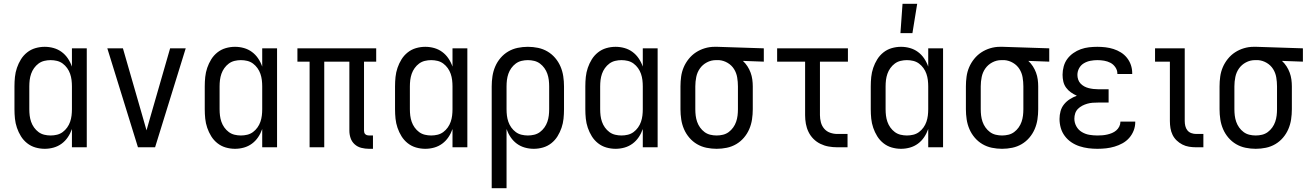

<svg xmlns="http://www.w3.org/2000/svg" viewBox="-20 -774 6873 1009"><path d="M215 8Q190 8 166 1Q142 -6 122.5 -21.5Q103 -37 90 -58Q77 -79 69 -102.5Q61 -126 58.5 -150.5Q56 -175 56 -200V-320Q56 -345 58.5 -369.5Q61 -394 69 -417.5Q77 -441 90 -462Q103 -483 122.5 -498.5Q142 -514 166 -521Q190 -528 215 -528Q239 -528 262 -521.5Q285 -515 304 -501Q323 -487 336.5 -467Q350 -447 358 -424V-520H436V0H358V-96Q350 -73 336.5 -53Q323 -33 304 -19Q285 -5 262 1.5Q239 8 215 8ZM246 -62Q263 -62 279.5 -66Q296 -70 309.5 -80Q323 -90 333 -104Q343 -118 348.5 -134Q354 -150 356 -166.5Q358 -183 358 -200V-320Q358 -337 356 -353.5Q354 -370 348.5 -386Q343 -402 333 -416Q323 -430 309.5 -440Q296 -450 279.5 -454Q263 -458 246 -458Q229 -458 212.5 -454Q196 -450 182.5 -440Q169 -430 159 -416Q149 -402 143.5 -386Q138 -370 136 -353.5Q134 -337 134 -320V-200Q134 -183 136 -166.5Q138 -150 143.5 -134Q149 -118 159 -104Q169 -90 182.5 -80Q196 -70 212.5 -66Q229 -62 246 -62Z M705 0 544 -520H626L726 -173Q732 -152 738 -131Q744 -110 750 -89Q756 -110 762 -131Q768 -152 774 -173L874 -520H956L795 0Z M1215 8Q1190 8 1166 1Q1142 -6 1122.5 -21.5Q1103 -37 1090 -58Q1077 -79 1069 -102.5Q1061 -126 1058.5 -150.5Q1056 -175 1056 -200V-320Q1056 -345 1058.5 -369.5Q1061 -394 1069 -417.5Q1077 -441 1090 -462Q1103 -483 1122.5 -498.5Q1142 -514 1166 -521Q1190 -528 1215 -528Q1239 -528 1262 -521.5Q1285 -515 1304 -501Q1323 -487 1336.5 -467Q1350 -447 1358 -424V-520H1436V0H1358V-96Q1350 -73 1336.5 -53Q1323 -33 1304 -19Q1285 -5 1262 1.5Q1239 8 1215 8ZM1246 -62Q1263 -62 1279.5 -66Q1296 -70 1309.5 -80Q1323 -90 1333 -104Q1343 -118 1348.5 -134Q1354 -150 1356 -166.5Q1358 -183 1358 -200V-320Q1358 -337 1356 -353.5Q1354 -370 1348.5 -386Q1343 -402 1333 -416Q1323 -430 1309.5 -440Q1296 -450 1279.5 -454Q1263 -458 1246 -458Q1229 -458 1212.5 -454Q1196 -450 1182.5 -440Q1169 -430 1159 -416Q1149 -402 1143.5 -386Q1138 -370 1136 -353.5Q1134 -337 1134 -320V-200Q1134 -183 1136 -166.5Q1138 -150 1143.5 -134Q1149 -118 1159 -104Q1169 -90 1182.5 -80Q1196 -70 1212.5 -66Q1229 -62 1246 -62Z M1940 8H1919Q1899 8 1879 3Q1859 -2 1844 -15.5Q1829 -29 1822.5 -48Q1816 -67 1816 -87V-450H1684V0H1607V-450H1543V-520H1957V-450H1893V-87Q1893 -82 1894.5 -77Q1896 -72 1900 -68.5Q1904 -65 1909 -63.5Q1914 -62 1919 -62H1940Z M2215 8Q2190 8 2166 1Q2142 -6 2122.5 -21.5Q2103 -37 2090 -58Q2077 -79 2069 -102.5Q2061 -126 2058.5 -150.5Q2056 -175 2056 -200V-320Q2056 -345 2058.5 -369.5Q2061 -394 2069 -417.5Q2077 -441 2090 -462Q2103 -483 2122.5 -498.5Q2142 -514 2166 -521Q2190 -528 2215 -528Q2239 -528 2262 -521.5Q2285 -515 2304 -501Q2323 -487 2336.5 -467Q2350 -447 2358 -424V-520H2436V0H2358V-96Q2350 -73 2336.5 -53Q2323 -33 2304 -19Q2285 -5 2262 1.5Q2239 8 2215 8ZM2246 -62Q2263 -62 2279.5 -66Q2296 -70 2309.5 -80Q2323 -90 2333 -104Q2343 -118 2348.5 -134Q2354 -150 2356 -166.5Q2358 -183 2358 -200V-320Q2358 -337 2356 -353.5Q2354 -370 2348.5 -386Q2343 -402 2333 -416Q2323 -430 2309.5 -440Q2296 -450 2279.5 -454Q2263 -458 2246 -458Q2229 -458 2212.5 -454Q2196 -450 2182.5 -440Q2169 -430 2159 -416Q2149 -402 2143.5 -386Q2138 -370 2136 -353.5Q2134 -337 2134 -320V-200Q2134 -183 2136 -166.5Q2138 -150 2143.5 -134Q2149 -118 2159 -104Q2169 -90 2182.5 -80Q2196 -70 2212.5 -66Q2229 -62 2246 -62Z M2564 215V-320Q2564 -347 2568 -373.5Q2572 -400 2582.5 -424.5Q2593 -449 2610.5 -469.5Q2628 -490 2651 -503.5Q2674 -517 2700.5 -522.5Q2727 -528 2754 -528Q2781 -528 2807.5 -522.5Q2834 -517 2857 -503.5Q2880 -490 2897.5 -469.5Q2915 -449 2925.5 -424.5Q2936 -400 2940 -373.5Q2944 -347 2944 -320V-200Q2944 -175 2941.5 -150.5Q2939 -126 2931 -102.5Q2923 -79 2910 -58Q2897 -37 2877.5 -21.5Q2858 -6 2834 1Q2810 8 2785 8Q2761 8 2738 1.5Q2715 -5 2696 -19Q2677 -33 2663.5 -53Q2650 -73 2642 -96V215ZM2754 -62Q2771 -62 2787.5 -66Q2804 -70 2817.5 -80Q2831 -90 2841 -104Q2851 -118 2856.5 -134Q2862 -150 2864 -166.5Q2866 -183 2866 -200V-320Q2866 -337 2864 -353.5Q2862 -370 2856.5 -386Q2851 -402 2841 -416Q2831 -430 2817.5 -440Q2804 -450 2787.5 -454Q2771 -458 2754 -458Q2737 -458 2720.5 -454Q2704 -450 2690.5 -440Q2677 -430 2667 -416Q2657 -402 2651.5 -386Q2646 -370 2644 -353.5Q2642 -337 2642 -320V-200Q2642 -183 2644 -166.5Q2646 -150 2651.5 -134Q2657 -118 2667 -104Q2677 -90 2690.5 -80Q2704 -70 2720.5 -66Q2737 -62 2754 -62Z M3215 8Q3190 8 3166 1Q3142 -6 3122.5 -21.5Q3103 -37 3090 -58Q3077 -79 3069 -102.5Q3061 -126 3058.5 -150.5Q3056 -175 3056 -200V-320Q3056 -345 3058.5 -369.5Q3061 -394 3069 -417.5Q3077 -441 3090 -462Q3103 -483 3122.5 -498.5Q3142 -514 3166 -521Q3190 -528 3215 -528Q3239 -528 3262 -521.5Q3285 -515 3304 -501Q3323 -487 3336.5 -467Q3350 -447 3358 -424V-520H3436V0H3358V-96Q3350 -73 3336.5 -53Q3323 -33 3304 -19Q3285 -5 3262 1.5Q3239 8 3215 8ZM3246 -62Q3263 -62 3279.5 -66Q3296 -70 3309.5 -80Q3323 -90 3333 -104Q3343 -118 3348.5 -134Q3354 -150 3356 -166.5Q3358 -183 3358 -200V-320Q3358 -337 3356 -353.5Q3354 -370 3348.5 -386Q3343 -402 3333 -416Q3323 -430 3309.5 -440Q3296 -450 3279.5 -454Q3263 -458 3246 -458Q3229 -458 3212.5 -454Q3196 -450 3182.5 -440Q3169 -430 3159 -416Q3149 -402 3143.5 -386Q3138 -370 3136 -353.5Q3134 -337 3134 -320V-200Q3134 -183 3136 -166.5Q3138 -150 3143.5 -134Q3149 -118 3159 -104Q3169 -90 3182.5 -80Q3196 -70 3212.5 -66Q3229 -62 3246 -62Z M3746 8Q3719 8 3692.5 2.5Q3666 -3 3643 -16.5Q3620 -30 3602.5 -50.5Q3585 -71 3574.5 -95.5Q3564 -120 3560 -146.5Q3556 -173 3556 -200V-320Q3556 -346 3559.5 -371.5Q3563 -397 3573 -420.5Q3583 -444 3599.5 -464.5Q3616 -485 3637.5 -499Q3659 -513 3684 -520.5Q3709 -528 3735 -528H3750L3994 -520V-450L3884 -454Q3898 -441 3908 -425.5Q3918 -410 3924.5 -392.5Q3931 -375 3933.5 -356.5Q3936 -338 3936 -320V-200Q3936 -173 3932 -146.5Q3928 -120 3917.5 -95.5Q3907 -71 3889.5 -50.5Q3872 -30 3849 -16.5Q3826 -3 3799.5 2.5Q3773 8 3746 8ZM3746 -62Q3763 -62 3779.5 -66Q3796 -70 3809.5 -80Q3823 -90 3833 -104Q3843 -118 3848.5 -134Q3854 -150 3856 -166.5Q3858 -183 3858 -200V-320Q3858 -344 3854 -367.5Q3850 -391 3837.5 -411Q3825 -431 3804 -443.5Q3783 -456 3759 -458H3742Q3717 -458 3694.5 -446Q3672 -434 3658 -414Q3644 -394 3639 -369.5Q3634 -345 3634 -320V-200Q3634 -183 3636 -166.5Q3638 -150 3643.5 -134Q3649 -118 3659 -104Q3669 -90 3682.5 -80Q3696 -70 3712.5 -66Q3729 -62 3746 -62Z M4434 0H4380Q4357 0 4334.5 -4Q4312 -8 4291.5 -18Q4271 -28 4255 -44Q4239 -60 4229 -80.5Q4219 -101 4215 -123.5Q4211 -146 4211 -169V-450H4064V-520H4436V-450H4289V-169Q4289 -150 4294 -131Q4299 -112 4311.5 -97.5Q4324 -83 4342.5 -76.5Q4361 -70 4380 -70H4434Z M4715 8Q4690 8 4666 1Q4642 -6 4622.5 -21.5Q4603 -37 4590 -58Q4577 -79 4569 -102.5Q4561 -126 4558.5 -150.5Q4556 -175 4556 -200V-320Q4556 -345 4558.5 -369.5Q4561 -394 4569 -417.5Q4577 -441 4590 -462Q4603 -483 4622.5 -498.5Q4642 -514 4666 -521Q4690 -528 4715 -528Q4739 -528 4762 -521.5Q4785 -515 4804 -501Q4823 -487 4836.5 -467Q4850 -447 4858 -424V-520H4936V0H4858V-96Q4850 -73 4836.5 -53Q4823 -33 4804 -19Q4785 -5 4762 1.5Q4739 8 4715 8ZM4746 -62Q4763 -62 4779.5 -66Q4796 -70 4809.5 -80Q4823 -90 4833 -104Q4843 -118 4848.5 -134Q4854 -150 4856 -166.5Q4858 -183 4858 -200V-320Q4858 -337 4856 -353.5Q4854 -370 4848.5 -386Q4843 -402 4833 -416Q4823 -430 4809.5 -440Q4796 -450 4779.5 -454Q4763 -458 4746 -458Q4729 -458 4712.5 -454Q4696 -450 4682.5 -440Q4669 -430 4659 -416Q4649 -402 4643.5 -386Q4638 -370 4636 -353.5Q4634 -337 4634 -320V-200Q4634 -183 4636 -166.5Q4638 -150 4643.5 -134Q4649 -118 4659 -104Q4669 -90 4682.5 -80Q4696 -70 4712.5 -66Q4729 -62 4746 -62ZM4712 -600 4723 -754H4800L4775 -600Z M5246 8Q5219 8 5192.5 2.5Q5166 -3 5143 -16.5Q5120 -30 5102.5 -50.5Q5085 -71 5074.5 -95.5Q5064 -120 5060 -146.5Q5056 -173 5056 -200V-320Q5056 -346 5059.5 -371.5Q5063 -397 5073 -420.5Q5083 -444 5099.5 -464.5Q5116 -485 5137.5 -499Q5159 -513 5184 -520.5Q5209 -528 5235 -528H5250L5494 -520V-450L5384 -454Q5398 -441 5408 -425.5Q5418 -410 5424.5 -392.5Q5431 -375 5433.5 -356.5Q5436 -338 5436 -320V-200Q5436 -173 5432 -146.5Q5428 -120 5417.5 -95.5Q5407 -71 5389.5 -50.5Q5372 -30 5349 -16.5Q5326 -3 5299.5 2.5Q5273 8 5246 8ZM5246 -62Q5263 -62 5279.5 -66Q5296 -70 5309.5 -80Q5323 -90 5333 -104Q5343 -118 5348.5 -134Q5354 -150 5356 -166.5Q5358 -183 5358 -200V-320Q5358 -344 5354 -367.5Q5350 -391 5337.5 -411Q5325 -431 5304 -443.5Q5283 -456 5259 -458H5242Q5217 -458 5194.5 -446Q5172 -434 5158 -414Q5144 -394 5139 -369.5Q5134 -345 5134 -320V-200Q5134 -183 5136 -166.5Q5138 -150 5143.5 -134Q5149 -118 5159 -104Q5169 -90 5182.5 -80Q5196 -70 5212.5 -66Q5229 -62 5246 -62Z M5747 8Q5723 8 5699.5 5Q5676 2 5653 -5.5Q5630 -13 5610 -26.5Q5590 -40 5575.5 -59.5Q5561 -79 5554.5 -102Q5548 -125 5548 -149Q5548 -170 5553.5 -190Q5559 -210 5572 -226Q5585 -242 5602.5 -253Q5620 -264 5639 -271Q5623 -278 5608 -288.5Q5593 -299 5582.5 -313.5Q5572 -328 5568 -345.5Q5564 -363 5564 -381Q5564 -403 5570 -425Q5576 -447 5589 -464.5Q5602 -482 5620.5 -495Q5639 -508 5660 -515.5Q5681 -523 5703 -525.5Q5725 -528 5747 -528Q5768 -528 5789.5 -525.5Q5811 -523 5831.5 -516.5Q5852 -510 5870.5 -498.5Q5889 -487 5902.5 -470Q5916 -453 5923 -432.5Q5930 -412 5930 -390V-385H5852V-388Q5852 -405 5841.5 -420.5Q5831 -436 5815.5 -444Q5800 -452 5782.5 -455Q5765 -458 5747 -458Q5729 -458 5710.5 -454.5Q5692 -451 5676 -441.5Q5660 -432 5651 -415.5Q5642 -399 5642 -380Q5642 -368 5646 -356Q5650 -344 5658.5 -335Q5667 -326 5678 -320Q5689 -314 5701 -311Q5713 -308 5725.5 -306.5Q5738 -305 5750 -305H5806V-235H5750Q5736 -235 5722 -234Q5708 -233 5694 -229Q5680 -225 5667.5 -218.5Q5655 -212 5645 -202Q5635 -192 5630.5 -178.5Q5626 -165 5626 -150Q5626 -129 5636.5 -110Q5647 -91 5665.5 -80Q5684 -69 5705 -65.5Q5726 -62 5747 -62Q5760 -62 5773 -63Q5786 -64 5799 -67Q5812 -70 5824 -75Q5836 -80 5846 -88.5Q5856 -97 5862 -109Q5868 -121 5868 -134V-135H5946V-132Q5946 -109 5937.5 -87.5Q5929 -66 5914 -49Q5899 -32 5879 -21Q5859 -10 5837 -3.5Q5815 3 5792.5 5.5Q5770 8 5747 8Z M6304 0H6266Q6247 0 6228.5 -3Q6210 -6 6193.5 -14.5Q6177 -23 6163.5 -36Q6150 -49 6142 -65.5Q6134 -82 6131 -100.5Q6128 -119 6128 -138V-450H6050V-520H6206V-138Q6206 -125 6209 -112Q6212 -99 6220 -89Q6228 -79 6240.5 -74.5Q6253 -70 6266 -70H6304Z M6579 8Q6552 8 6525.5 2.5Q6499 -3 6476 -16.5Q6453 -30 6435.5 -50.5Q6418 -71 6407.5 -95.5Q6397 -120 6393 -146.5Q6389 -173 6389 -200V-320Q6389 -346 6392.5 -371.5Q6396 -397 6406 -420.5Q6416 -444 6432.5 -464.5Q6449 -485 6470.5 -499Q6492 -513 6517 -520.5Q6542 -528 6568 -528H6583L6827 -520V-450L6717 -454Q6731 -441 6741 -425.5Q6751 -410 6757.5 -392.5Q6764 -375 6766.5 -356.5Q6769 -338 6769 -320V-200Q6769 -173 6765 -146.5Q6761 -120 6750.5 -95.5Q6740 -71 6722.5 -50.5Q6705 -30 6682 -16.5Q6659 -3 6632.5 2.5Q6606 8 6579 8ZM6579 -62Q6596 -62 6612.5 -66Q6629 -70 6642.5 -80Q6656 -90 6666 -104Q6676 -118 6681.5 -134Q6687 -150 6689 -166.5Q6691 -183 6691 -200V-320Q6691 -344 6687 -367.5Q6683 -391 6670.5 -411Q6658 -431 6637 -443.5Q6616 -456 6592 -458H6575Q6550 -458 6527.5 -446Q6505 -434 6491 -414Q6477 -394 6472 -369.5Q6467 -345 6467 -320V-200Q6467 -183 6469 -166.5Q6471 -150 6476.5 -134Q6482 -118 6492 -104Q6502 -90 6515.5 -80Q6529 -70 6545.5 -66Q6562 -62 6579 -62Z"/></svg>

Font: Huly
Style: Regular
Weight: 400
Designer: Belleve Invis
Foundry: Belleve Invis
Version: Version 33.2.5; ttfautohint (v1.8.4)